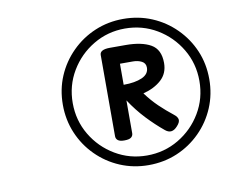

<svg xmlns="http://www.w3.org/2000/svg" viewBox="-66 -1072 865 727"><g transform="rotate(-10 366.0 -709.0)"><path d="M450 -428Q392 -428 341 -449.5Q290 -471 251 -510Q212 -549 190.5 -600Q169 -651 169 -709Q169 -768 190.5 -818.5Q212 -869 251 -908Q290 -947 341 -968.5Q392 -990 450 -990Q509 -990 560 -968.5Q611 -947 650 -908Q689 -869 710.5 -818.5Q732 -768 732 -709Q732 -651 710.5 -600Q689 -549 650 -510Q611 -471 560 -449.5Q509 -428 450 -428ZM450 -465Q517 -465 572.5 -498Q628 -531 661 -586.5Q694 -642 694 -709Q694 -776 661 -831.5Q628 -887 572.5 -920Q517 -953 450 -953Q384 -953 328.5 -920Q273 -887 240 -831.5Q207 -776 207 -709Q207 -642 240 -586.5Q273 -531 328.5 -498Q384 -465 450 -465ZM375 -536Q358 -536 350.5 -542Q343 -548 343 -558V-870Q343 -891 382 -891H442Q504 -891 539 -871Q574 -851 574 -799Q574 -759 547 -734.5Q520 -710 477 -699Q500 -668 524.5 -644.5Q549 -621 577 -599Q590 -589 591.5 -578.5Q593 -568 580 -554Q557 -528 533 -548Q499 -576 467.5 -609.5Q436 -643 409 -684V-558Q409 -548 401.5 -542Q394 -536 375 -536ZM409 -744Q453 -744 480 -756Q507 -768 507 -793Q507 -810 492.5 -817.5Q478 -825 459 -825H409Z"/></g></svg>

Font: Playwrite IS
Style: Regular
Weight: 400
Designer: Veronika Burian, José Scaglione
Foundry: TypeTogether
Version: Version 1.002